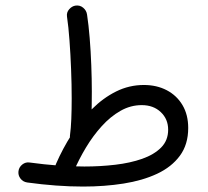

<svg xmlns="http://www.w3.org/2000/svg" viewBox="-20 -650 759 699"><path d="M47.3 -27.1Q45.3 -12.1 54.4 -0.1Q63.4 11.9 78.8 14.3Q187 29.2 282.5 29.2Q360.4 29.2 429.7 18.3Q498.9 7.4 551.8 -17.3Q604.7 -42 634.9 -83Q665.2 -124 665.2 -184Q665.2 -232.2 644.4 -267.3Q623.6 -302.4 587.1 -321.5Q550.7 -340.6 503.7 -340.6Q450.3 -340.6 402.6 -316.9Q355 -293.2 314.3 -252.3Q273.6 -211.5 240.8 -160Q207.9 -108.6 183.9 -53.3Q177.6 -39.6 182.8 -26.1Q188 -12.6 201 -6.7Q214.1 -1 227.7 -5.7Q241.3 -10.4 247.3 -23.6Q266.7 -69.2 292.8 -112.6Q318.8 -155.9 350.5 -190.8Q382.1 -225.7 418.7 -246.5Q455.3 -267.3 496 -267.3Q538.5 -267.3 565.3 -241.9Q592.2 -216.6 592.2 -177.7Q592.2 -138.7 566.5 -112.8Q540.8 -87 497.5 -71.8Q454.1 -56.6 399.6 -50.2Q345.1 -43.8 287.1 -43.8Q194.3 -43.8 88.4 -58.3Q73.4 -60.7 61.3 -51.2Q49.3 -41.7 47.3 -27.1ZM223.9 -589.7Q229.4 -552.6 233 -502.6Q236.7 -452.6 238.8 -397.9Q241 -343.2 241 -291.9Q241 -250.9 239.6 -216.5Q238.2 -182.1 234.7 -156.8Q232.7 -141.6 241.7 -129Q250.6 -116.3 267 -114.4Q280.2 -113.1 292.9 -121.7Q305.5 -130.4 307.1 -145.1Q311 -174.3 312.7 -218.6Q314.3 -262.8 314.3 -316.5Q314.3 -362.4 312.3 -413.1Q310.4 -463.8 306.5 -511.7Q302.6 -559.6 296.9 -597Q294.8 -611.9 282.8 -621.9Q270.9 -631.9 254.8 -629.6Q241.8 -627.6 231.8 -616.2Q221.8 -604.8 223.9 -589.7Z"/></svg>

Font: Mikhak VF
Style: Regular
Weight: 100
Designer: Amin Abedi
Version: Version 3.001